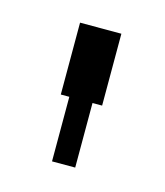

<svg xmlns="http://www.w3.org/2000/svg" viewBox="-52 -814 275 320"><g transform="rotate(15 85.5 -653.5)"><path d="M49.8 -647V-771H121.1V-647H104.5V-535.6H64.5V-647Z"/></g></svg>

Font: Gap Sans
Style: Regular
Weight: 400
Designer: Alexandre Liziard and Étienne Ozeray
Foundry: Interstices.io
Version: Version 1.6.1 - December 3. 2014